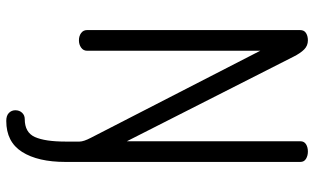

<svg xmlns="http://www.w3.org/2000/svg" viewBox="-215 -556 1003 613"><g transform="rotate(90 286.5 -249.5)"><path d="M432 43V-2Q432 -15 420 -38L142 -579V-26Q142 -14 132 -7Q122 0 109 0Q95 0 85.5 -7Q76 -14 76 -26V-706Q76 -719 85.5 -725Q95 -731 109 -731Q126 -731 138 -719Q150 -707 161 -685L431 -153V-707Q431 -719 440.5 -725Q450 -731 464 -731Q477 -731 487 -725Q497 -719 497 -707V43Q497 131 465 181.5Q433 232 366 232Q349 232 340.5 223.5Q332 215 332 203Q332 190 340 181.5Q348 173 360 173Q403 173 417.5 140.5Q432 108 432 43Z"/></g></svg>

Font: Dosis
Style: Regular
Weight: 400
Designer: Edgar Tolentino, Pablo Impallari, Igino Marini
Foundry: Edgar Tolentino, Pablo Impallari, Igino Marini
Version: Version 1.007;Glyphs 3.1.1 (3134)